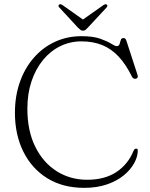

<svg xmlns="http://www.w3.org/2000/svg" viewBox="-20 -889 724 926"><path d="M644.5 -163.5Q644.5 -133.5 627 -101.8Q609.5 -70 576.5 -43Q543.5 -16 495.5 0.5Q447.5 17 386.5 17Q282.5 17 207.8 -29.5Q133 -76 92.5 -157.8Q52 -239.5 52 -345Q52 -425.5 75.8 -493Q99.5 -560.5 142.8 -610.2Q186 -660 244.8 -687.2Q303.5 -714.5 373.5 -714.5Q428.5 -714.5 462.8 -702.5Q497 -690.5 516 -678.5Q535 -666.5 542.5 -666.5Q553.5 -666.5 556.5 -676.2Q559.5 -686 562.5 -695.8Q565.5 -705.5 575.5 -705.5Q580.5 -705.5 583.8 -702.8Q587 -700 589.5 -693L643.5 -527Q646 -520 643 -514.8Q640 -509.5 633 -509Q627 -508.5 622.8 -511.5Q618.5 -514.5 616 -520Q587 -579 551.8 -616.5Q516.5 -654 472.5 -671.8Q428.5 -689.5 372.5 -689.5Q318 -689.5 270.5 -666.2Q223 -643 187.5 -599.8Q152 -556.5 132 -497Q112 -437.5 112 -364.5Q112 -258 150.2 -181Q188.5 -104 253.8 -63Q319 -22 400.5 -22Q485 -22 541.2 -59.2Q597.5 -96.5 623.5 -160.5Q626.5 -167 629.8 -169.8Q633 -172.5 637.5 -172Q640.5 -172 642.5 -169.8Q644.5 -167.5 644.5 -163.5ZM386 -790.5 281.5 -864.5Q271 -871 265.5 -867Q262.5 -865 262 -861.2Q261.5 -857.5 266 -853L356.5 -755Q363 -748.5 368.2 -744.8Q373.5 -741 380.5 -741Q387.5 -741 392.2 -744.8Q397 -748.5 403 -755L494 -853Q498 -857.5 497.8 -861.2Q497.5 -865 495 -867Q489 -871 479 -864.5L374 -790.5Z"/></svg>

Font: Fraunces ExtraLight
Style: Regular
Weight: 250
Version: Version 1.000;[b76b70a41]